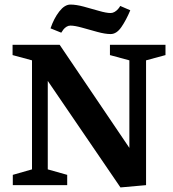

<svg xmlns="http://www.w3.org/2000/svg" viewBox="-20 -810 759 840"><path d="M507 10 189 -456V-69L274 -45V0H36V-45L120 -69V-546L35 -569V-614H241L546 -163V-546L461 -569V-614H704V-569L619 -546V0ZM464 -661Q440 -661 405.5 -670.5Q371 -680 339 -689Q307 -698 288 -698Q279 -698 271 -693Q263 -688 257.5 -681Q252 -674 248 -667L201 -686Q216 -730 239.5 -760Q263 -790 288 -790Q313 -790 346.5 -781Q380 -772 412.5 -762.5Q445 -753 464 -753Q473 -753 481.5 -758Q490 -763 496.5 -770.5Q503 -778 506 -784L550 -765Q532 -722 511 -691.5Q490 -661 464 -661Z"/></svg>

Font: Manuale
Style: Regular
Weight: 400
Designer: Eduardo Tunni / Pablo Cosgaya
Foundry: Eduardo Tunni / Pablo Cosgaya
Version: Version 1.002